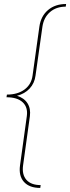

<svg xmlns="http://www.w3.org/2000/svg" viewBox="-20 -760 347 950"><path d="M305.2 -727.1Q258.3 -727.1 227.5 -700.4Q196.8 -673.8 189.9 -627.9L155.8 -386.2Q150.9 -348.1 126.7 -322Q102.5 -295.9 64 -286.1Q99.1 -275.4 116 -249Q132.8 -222.7 127.9 -185.1L94.2 58.1Q87.9 104 110.8 129.9Q133.8 155.8 181.2 155.8L179.2 169.9Q125.5 169.9 98.6 140.1Q71.8 110.4 79.1 58.1L112.8 -186Q118.7 -229.5 92 -254.2Q65.4 -278.8 12.2 -278.8L14.2 -292Q67.4 -292 101.3 -317.1Q135.3 -342.3 141.1 -386.2L174.8 -627.9Q182.1 -680.2 217.5 -710.2Q252.9 -740.2 307.1 -740.2Z"/></svg>

Font: Human Sans Thin
Style: Italic
Weight: 100
Italic angle: -8°
Designer: Tim Radville
Foundry: Continuum
Version: Version 1.000;FEAKit 1.0